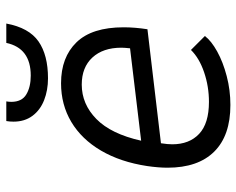

<svg xmlns="http://www.w3.org/2000/svg" viewBox="-94 -686 787 640"><g transform="rotate(-90 300.0 -366.5)"><path d="M60.5 -202Q60.5 -232.5 66 -270Q79.5 -359 117.5 -423.8Q155.5 -488.5 213 -522.8Q270.5 -557 342 -557Q428.5 -557 478.5 -505.5Q528.5 -454 528.5 -348.5Q528.5 -311 522 -269L142 -224Q138.5 -201.5 138.5 -186.5Q138.5 -129.5 173.2 -96.8Q208 -64 280 -64Q331 -64 378.2 -80Q425.5 -96 453 -124L499.5 -77.5Q483 -56 447.8 -36.5Q412.5 -17 365.8 -4.8Q319 7.5 269.5 7.5Q167.5 7.5 114 -46.5Q60.5 -100.5 60.5 -202ZM460.5 -356Q460.5 -417 427.8 -452.5Q395 -488 337.5 -488Q272.5 -488 222.8 -439.2Q173 -390.5 150.5 -290L458.5 -327Q460.5 -347 460.5 -356ZM214 -715.5Q214 -728 216 -739.5H281.5Q280 -730.5 280 -723Q280 -687.5 304.8 -672.8Q329.5 -658 367.5 -658Q459 -658 476.5 -739.5H541Q527 -664 481.5 -632.2Q436 -600.5 358.5 -600.5Q318.5 -600.5 285.5 -613.5Q252.5 -626.5 233.2 -652.5Q214 -678.5 214 -715.5Z"/></g></svg>

Font: JuliaMono Light
Style: Italic
Weight: 300
Italic angle: -9°
Monospace: yes
Designer: cormullion
Foundry: corm
Version: Version 0.054; ttfautohint (v1.8.4)